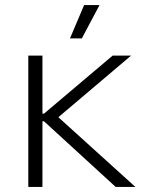

<svg xmlns="http://www.w3.org/2000/svg" viewBox="-20 -740 568 760"><path d="M304 -588 374 -720H313L257 -588ZM92 0H148V-260H154L438 0H516L211 -276L499 -520H426L154 -290H148V-520H92Z"/></svg>

Font: Fixel Display Light
Style: Regular
Weight: 300
Designer: AlfaBravo + MacPaw
Foundry: Kyrylo Tkachov, Marchela Mozhyna, Serhii Makarenko, Maria Weinstein, Zakhar Kryvoshyya
Version: Version 1.211